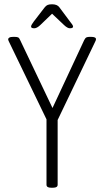

<svg xmlns="http://www.w3.org/2000/svg" viewBox="-20 -874 485 896"><path d="M218 2Q197 2 197 -12V-317L23 -677Q21 -681 19.5 -684.5Q18 -688 18 -691Q18 -695 23.5 -698.5Q29 -702 42 -702H48Q59 -702 64.5 -699.5Q70 -697 74 -687L225 -370L373 -687Q378 -697 383.5 -699.5Q389 -702 399 -702H405Q428 -702 428 -691Q428 -686 423 -677L249 -314V-12Q249 2 228 2ZM140 -742Q125 -742 125 -750Q125 -755 129.5 -761.5Q134 -768 138 -774L188 -839Q195 -848 202.5 -851Q210 -854 223 -854Q247 -854 257 -840L307 -773Q312 -767 316.5 -760.5Q321 -754 321 -750Q321 -742 306 -742Q295 -742 279 -757L223 -810L168 -757Q152 -742 140 -742Z"/></svg>

Font: Asap Condensed ExtraLight
Style: Regular
Weight: 200
Width: 3
Designer: Pablo Cosgaya
Foundry: Omnibus-Type
Version: Version 3.001; ttfautohint (v1.8.4.7-5d5b)